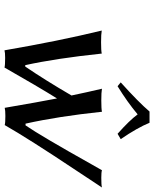

<svg xmlns="http://www.w3.org/2000/svg" viewBox="65 -750 689 859"><g transform="rotate(90 409.5 -320.5)"><path d="M529.3 -645Q551.3 -590.8 602.5 -516.1L578.6 -502Q518.6 -555.2 491.7 -591.8Q437 -545.9 365.7 -502L348.6 -516.1Q438 -596.7 479 -645ZM205.1 3.9Q163.6 -237.8 116.7 -431.2Q132.8 -428.2 168.9 -428.2Q206.1 -428.2 219.7 -431.2Q241.2 -226.6 271.5 -88.9H277.8Q337.4 -176.3 407.2 -295.9Q392.6 -365.7 377 -432.1Q393.1 -429.2 429.2 -429.2Q466.3 -429.2 480 -432.1Q500.5 -236.8 533.2 -90.3H541Q588.9 -160.2 715.8 -386.7Q730.5 -413.1 741.7 -432.1Q751 -429.2 775.4 -429.2Q809.1 -429.2 818.8 -432.1Q793 -392.6 740.7 -314Q600.1 -103 539.6 2.9Q530.3 0 499 0Q473.1 0 462.4 2.9Q436.5 -148.9 420.4 -231Q366.7 -144.5 282.2 3.9Q272.9 1 238.8 1Q215.3 1 205.1 3.9Z"/></g></svg>

Font: Linux Biolinum Capitals O
Style: Italic Samll Caps
Weight: 400
Italic angle: -12°
Designer: Philipp H. Poll
Foundry: Philipp H. Poll
Version: Version 0.6.2